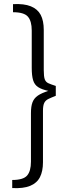

<svg xmlns="http://www.w3.org/2000/svg" viewBox="-20 -789 352 974"><path d="M46 -768Q102 -771 136.5 -757Q171 -743 186.5 -713.5Q202 -684 202 -637V-433Q202 -401 207 -387Q212 -373 225 -367Q238 -361 263 -353V-303Q240 -294 225.5 -287Q211 -280 204.5 -267Q198 -254 198 -227V34Q198 80 182.5 110Q167 140 132.5 154Q98 168 42 165V124Q98 124 117.5 101.5Q137 79 137 31V-215Q137 -250 145 -270.5Q153 -291 172 -304Q191 -317 225 -328Q192 -335 173.5 -347Q155 -359 148 -382Q141 -405 141 -445V-634Q141 -682 121.5 -704.5Q102 -727 46 -727Z"/></svg>

Font: Exo 2 Light
Style: Regular
Weight: 300
Designer: Natanael Gama
Foundry: Natanael Gama
Version: Version 2.010